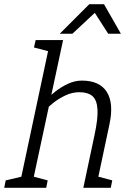

<svg xmlns="http://www.w3.org/2000/svg" viewBox="-68 -890 603 910"><path d="M380 -250Q397 -329 394 -373Q391 -417 369.5 -435Q348 -453 308 -453L320 -508Q404 -508 438 -454.5Q472 -401 451 -302L440 -250ZM81 0H22L171 -700H231ZM327 0 380 -250H440L387 0ZM128 -350 98 -360Q98 -360 110.5 -375Q123 -390 144.5 -412Q166 -434 194 -456Q222 -478 254.5 -493Q287 -508 320 -508L308 -453Q274 -453 241.5 -437.5Q209 -422 183.5 -401.5Q158 -381 143 -365.5Q128 -350 128 -350ZM101 -700H181L169 -645L93 -665ZM377 0 389 -55 464 -35 457 0ZM71 0 83 -55 158 -35 151 0ZM-48 0 -41 -35 44 -55 32 0ZM355 -870H425L505 -730H445ZM425 -870 275 -730H215L355 -870Z"/></svg>

Font: Epunda Slab Light
Style: Italic
Weight: 300
Italic angle: -12°
Designer: Simon Atzbach
Foundry: typofactur
Version: Version 1.102